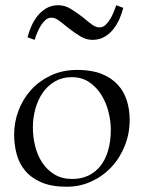

<svg xmlns="http://www.w3.org/2000/svg" viewBox="-20 -706 555 736"><path d="M254.9 -410.2Q218.8 -410.2 190.9 -394Q163.1 -377.9 144.3 -351.1Q125.5 -324.2 115.7 -289.3Q106 -254.4 106 -216.8Q106 -181.2 114.7 -146Q123.5 -110.8 141.8 -82.8Q160.2 -54.7 188.7 -37.4Q217.3 -20 256.8 -20Q292 -20 319.3 -33.2Q346.7 -46.4 365.7 -70.8Q384.8 -95.2 394.8 -130.4Q404.8 -165.5 404.8 -209Q404.8 -241.2 396 -276.6Q387.2 -312 368.9 -341.8Q350.6 -371.6 322.3 -390.9Q293.9 -410.2 254.9 -410.2ZM34.2 -190.9Q34.2 -237.3 50.8 -281.7Q67.4 -326.2 98.6 -360.8Q129.9 -395.5 174.8 -416.7Q219.7 -438 276.9 -438Q331.1 -438 369.1 -422.9Q407.2 -407.7 431.2 -381.6Q455.1 -355.5 466.1 -320.8Q477.1 -286.1 477.1 -247.1Q477.1 -194.3 458.5 -147.5Q439.9 -100.6 407.2 -65.7Q374.5 -30.8 330.6 -10.5Q286.6 9.8 235.8 9.8Q177.2 9.8 138.4 -7.1Q99.6 -23.9 76.4 -51.8Q53.2 -79.6 43.7 -115.7Q34.2 -151.9 34.2 -190.9ZM452.6 -675.8Q447.8 -656.7 438.7 -635.3Q429.7 -613.8 415.5 -595.5Q401.4 -577.1 381.3 -565.2Q361.3 -553.2 334.5 -553.2Q310.5 -553.2 288.6 -566.4Q266.6 -579.6 242.7 -598.1Q230 -608.4 220.9 -615.7Q211.9 -623 204.6 -628.2Q197.3 -633.3 190.7 -635.7Q184.1 -638.2 176.8 -638.2Q164.1 -638.2 154.1 -629.2Q144 -620.1 136 -606.9Q127.9 -593.8 122.1 -579.1Q116.2 -564.5 112.8 -553.2L85.4 -563Q90.3 -582 99.4 -603.5Q108.4 -625 122.6 -643.3Q136.7 -661.6 156.7 -673.8Q176.8 -686 203.6 -686Q228 -686 249.8 -672.9Q271.5 -659.7 295.9 -641.1Q308.6 -630.9 317.6 -623.3Q326.7 -615.7 334 -610.8Q341.3 -606 347.9 -603.5Q354.5 -601.1 361.8 -601.1Q374 -601.1 384 -610.1Q394 -619.1 402.1 -632.3Q410.2 -645.5 416 -660.2Q421.9 -674.8 425.8 -686Z"/></svg>

Font: Simonetta
Style: Regular
Weight: 400
Designer: Gayaneh Bagdasaryan
Foundry: BrownFox
Version: Version 1.001